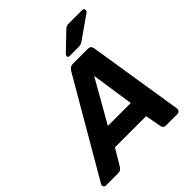

<svg xmlns="http://www.w3.org/2000/svg" viewBox="-283 -1064 1228 1228"><g transform="rotate(-45 330.5 -450.5)"><path d="M-29 0Q-41 0 -45.5 -10Q-50 -20 -44 -30L330 -673Q336 -684 346 -692Q356 -700 373 -700H507Q523 -700 530 -692Q537 -684 538 -673L640 -30Q642 -16 635 -8Q628 0 617 0H515Q500 0 494 -7Q488 -14 486 -23L466 -132H184L117 -20Q112 -13 104 -6.5Q96 0 82 0ZM249 -261H456L413 -549ZM392 -750Q376 -750 378 -764Q379 -772 386 -778L494 -882Q506 -894 514 -897.5Q522 -901 535 -901H657Q666 -901 670 -895.5Q674 -890 673 -883Q672 -874 664 -869L514 -764Q504 -757 495.5 -753.5Q487 -750 474 -750Z"/></g></svg>

Font: Rubik Light SemiBold
Style: Italic
Weight: 600
Italic angle: -12°
Version: Version 2.104